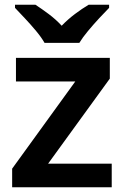

<svg xmlns="http://www.w3.org/2000/svg" viewBox="-20 -786 522 806"><path d="M449 0H31V-78L296 -444H47V-543H441V-456L182 -99H449ZM167 -606Q154 -629 131.5 -656Q109 -683 85 -708.5Q61 -734 43 -753V-766H129Q155 -749 184.5 -727Q214 -705 239 -678Q265 -705 295 -727.5Q325 -750 352 -766H438V-753Q420 -735 396 -709Q372 -683 349.5 -656Q327 -629 313 -606Z"/></svg>

Font: Noto Sans Lisu SemiBold
Style: Regular
Weight: 600
Designer: Monotype Design Team. David Williams.
Foundry: Monotype Imaging Inc.
Version: Version 2.102; ttfautohint (v1.8.4.7-5d5b)